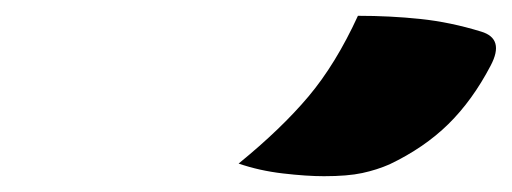

<svg xmlns="http://www.w3.org/2000/svg" viewBox="-20 -834 648 243"><path d="M433 -814Q474 -814 512 -810Q550 -806 589 -794Q619 -785 601 -751Q578 -707 547.5 -677Q517 -647 473 -626Q457 -619 438.5 -615Q420 -611 390 -611Q368 -611 338 -614.5Q308 -618 282 -627Q336 -671 370.5 -712Q405 -753 433 -814Z"/></svg>

Font: Recursive Sn Csl St XBk
Style: Italic
Weight: 1000
Italic angle: -15°
Version: Version 1.085;hotconv 1.1.0;makeotfexe 2.6.0; ttfautohint (v